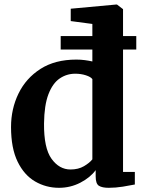

<svg xmlns="http://www.w3.org/2000/svg" viewBox="-20 -840 656 870"><path d="M247.5 11Q188.5 11 139 -17.8Q89.5 -46.5 59.8 -107.5Q30 -168.5 30 -264.5Q30 -346.5 63.8 -416Q97.5 -485.5 163.5 -527.8Q229.5 -570 326 -570Q346 -570 364.5 -567.5Q383 -565 398.5 -561.5V-615.5H255V-676.5H398.5V-731.5L300.5 -744.5V-800.5L506.5 -819.5H510L537.5 -798.5V-676.5H597.5V-615.5H537.5V-61H591V-4Q569.5 0.5 536.5 5.8Q503.5 11 472.5 11Q443 11 428.2 1.8Q413.5 -7.5 413.5 -41V-69Q389 -35.5 344 -12.2Q299 11 247.5 11ZM299.5 -72Q335 -72 360.5 -87Q386 -102 398.5 -118V-481.5Q391.5 -491.5 369.2 -498.8Q347 -506 321 -506Q282 -506 250.2 -484.2Q218.5 -462.5 199.5 -413Q180.5 -363.5 179.5 -280.5Q178.5 -169 213.5 -120.5Q248.5 -72 299.5 -72Z"/></svg>

Font: Merriweather
Style: Bold
Weight: 700
Designer: Eben Sorkin
Foundry: Eben Sorkin
Version: Version 2.100; ttfautohint (v1.7.19-72a1) -l 8 -r 50 -G 200 